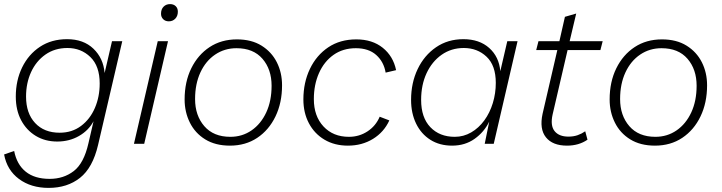

<svg xmlns="http://www.w3.org/2000/svg" viewBox="-26 -701 3519 936"><path d="M211 215Q125 215 66.5 171.5Q8 128 -6 52L43 35Q56 101 99.5 136Q143 171 216 171Q284 171 333.5 133Q383 95 405 -2L430 -110Q406 -65 359 -38Q312 -11 253 -11Q194 -11 148.5 -38.5Q103 -66 77 -115Q51 -164 51 -230Q51 -309 82 -372.5Q113 -436 169 -473Q225 -510 301 -510Q381 -510 429.5 -463.5Q478 -417 484 -345L520 -500H570L452 6Q426 117 364 166Q302 215 211 215ZM265 -54Q325 -54 369 -87Q413 -120 436.5 -174.5Q460 -229 460 -294Q460 -379 414.5 -423Q369 -467 303 -467Q241 -467 195.5 -435Q150 -403 125.5 -349.5Q101 -296 101 -230Q101 -149 145 -101.5Q189 -54 265 -54Z M797 -597Q780 -597 769.5 -607.5Q759 -618 759 -634Q759 -656 771.5 -668.5Q784 -681 803 -681Q820 -681 830.5 -671Q841 -661 841 -644Q841 -623 828.5 -610Q816 -597 797 -597ZM793 -500 677 0H627L743 -500Z M1095 9Q1024 9 974.5 -21.5Q925 -52 899.5 -103.5Q874 -155 874 -216Q874 -302 906.5 -368Q939 -434 996 -471.5Q1053 -509 1129 -509Q1200 -509 1249 -478.5Q1298 -448 1323.5 -397.5Q1349 -347 1349 -285Q1349 -200 1317 -133.5Q1285 -67 1228 -29Q1171 9 1095 9ZM1097 -34Q1155 -34 1200.5 -65.5Q1246 -97 1272 -153Q1298 -209 1298 -283Q1298 -363 1253.5 -414.5Q1209 -466 1127 -466Q1069 -466 1023 -435Q977 -404 951 -348Q925 -292 925 -218Q925 -138 970 -86Q1015 -34 1097 -34Z M1670 9Q1605 9 1556 -20Q1507 -49 1480 -100Q1453 -151 1453 -216Q1453 -299 1485 -365.5Q1517 -432 1574.5 -470.5Q1632 -509 1711 -509Q1789 -509 1840 -468Q1891 -427 1905 -359L1854 -347Q1845 -400 1808 -433Q1771 -466 1709 -466Q1646 -466 1600 -433.5Q1554 -401 1529 -344.5Q1504 -288 1504 -218Q1504 -135 1551 -84.5Q1598 -34 1675 -34Q1725 -34 1765.5 -60.5Q1806 -87 1825 -132L1872 -114Q1846 -57 1792.5 -24Q1739 9 1670 9Z M2178 9Q2117 9 2072 -19.5Q2027 -48 2002.5 -98.5Q1978 -149 1978 -214Q1978 -297 2010 -364Q2042 -431 2099.5 -470.5Q2157 -510 2233 -510Q2311 -510 2359 -467Q2407 -424 2413 -354L2447 -500H2497L2381 0H2337L2359 -108Q2334 -57 2287.5 -24Q2241 9 2178 9ZM2191 -34Q2234 -34 2271 -55.5Q2308 -77 2335 -114Q2362 -151 2376.5 -198.5Q2391 -246 2391 -297Q2391 -382 2346 -424.5Q2301 -467 2235 -467Q2174 -467 2127 -434Q2080 -401 2053.5 -344Q2027 -287 2027 -214Q2027 -128 2072 -81Q2117 -34 2191 -34Z M2738 9Q2668 9 2635.5 -31.5Q2603 -72 2619 -146L2691 -457H2588L2599 -500H2701L2728 -619L2783 -635L2751 -500H2912L2901 -457H2741L2668 -143Q2656 -89 2677.5 -62Q2699 -35 2745 -35Q2770 -35 2790 -42Q2810 -49 2827 -61L2838 -20Q2796 9 2738 9Z M3167 9Q3096 9 3046.5 -21.5Q2997 -52 2971.5 -103.5Q2946 -155 2946 -216Q2946 -302 2978.5 -368Q3011 -434 3068 -471.5Q3125 -509 3201 -509Q3272 -509 3321 -478.5Q3370 -448 3395.5 -397.5Q3421 -347 3421 -285Q3421 -200 3389 -133.5Q3357 -67 3300 -29Q3243 9 3167 9ZM3169 -34Q3227 -34 3272.5 -65.5Q3318 -97 3344 -153Q3370 -209 3370 -283Q3370 -363 3325.5 -414.5Q3281 -466 3199 -466Q3141 -466 3095 -435Q3049 -404 3023 -348Q2997 -292 2997 -218Q2997 -138 3042 -86Q3087 -34 3169 -34Z"/></svg>

Font: Work Sans Light
Style: Italic
Weight: 300
Italic angle: -13°
Designer: Wei Huang
Foundry: Wei Huang
Version: Version 2.010; ttfautohint (v1.8.3)